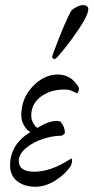

<svg xmlns="http://www.w3.org/2000/svg" viewBox="-20 -710 358 735"><path d="M297.9 -690.4Q321.3 -690.4 317.4 -668Q313 -646 283 -600.8Q252.9 -555.7 224.6 -521Q196.3 -486.3 191.4 -484.4H188.5Q185.1 -484.4 182.1 -487.1Q179.2 -489.7 179.7 -493.2Q182.1 -503.9 207 -566.9Q231.9 -629.9 251 -666Q255.9 -673.8 271 -682.1Q286.1 -690.4 297.9 -690.4ZM275.4 -352.5Q252 -364.7 241.2 -366.2Q235.4 -367.2 226.6 -367.2Q172.4 -367.2 136 -339.6Q99.6 -312 99.6 -267.6Q99.6 -251 108.4 -236.8Q117.2 -222.7 124 -220.7Q166 -247.1 196.3 -247.1Q206.1 -247.1 211.9 -244.1Q228.5 -223.6 228.5 -202.1Q228.5 -199.7 223.4 -195.3Q218.3 -190.9 214.8 -190.4Q181.6 -190.4 144.3 -178.2Q106.9 -166 79.3 -143.1Q51.8 -120.1 51.8 -93.8Q51.8 -52.7 111.3 -52.7Q132.3 -52.7 154.1 -57.9Q175.8 -63 192.6 -70.6Q209.5 -78.1 223.1 -85.7Q236.8 -93.3 245.1 -98.4Q253.4 -103.5 253.9 -103.5Q256.8 -99.1 255.6 -91.1Q254.4 -83 251 -75.2Q231.4 -44.4 193.1 -19.8Q154.8 4.9 116.2 4.9Q73.2 4.9 45.9 -16.4Q18.6 -37.6 18.6 -76.2Q18.6 -157.2 95.7 -204.1Q81.1 -213.4 71.3 -231Q61.5 -248.5 61.5 -268.6Q61.5 -333.5 105.2 -379.2Q148.9 -424.8 201.2 -424.8Q218.8 -424.8 234.1 -418.7Q249.5 -412.6 259 -403.6Q268.6 -394.5 274.2 -386.7Q279.8 -378.9 282.2 -373Q283.2 -369.1 280.8 -362.3Q278.3 -355.5 275.4 -352.5Z"/></svg>

Font: Crimson
Style: Italic
Weight: 400
Italic angle: -11°
Version: Version 0.8